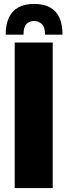

<svg xmlns="http://www.w3.org/2000/svg" viewBox="-20 -960 344 980"><path d="M55 0V-743H249V0ZM155 -940Q202 -940 234.5 -922.5Q267 -905 283 -870Q299 -835 299 -783H210Q210 -823 192.5 -838Q175 -853 155 -853Q130 -853 115 -837.5Q100 -822 100 -783H9Q9 -835 25.5 -870Q42 -905 74 -922.5Q106 -940 155 -940Z"/></svg>

Font: Exo Thin Black
Style: Regular
Weight: 900
Version: Version 2.000